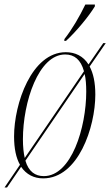

<svg xmlns="http://www.w3.org/2000/svg" viewBox="-22 -776 486 846"><path d="M262 -604 261 -596H269C315 -638 370 -705 396 -748V-756H354C328 -702 295 -646 262 -604ZM-2 50H9L71 -41C94 -7 128 10 168 10C323 10 398 -216 398 -359C398 -413 389 -453 373 -483L444 -586H433L368 -492C345 -529 309 -546 268 -546C117 -546 40 -319 40 -175C40 -121 49 -80 66 -50ZM79 -162C79 -327 148 -536 265 -536C306 -536 334 -513 348 -462L87 -80C82 -102 79 -129 79 -162ZM171 0C133 0 104 -20 90 -68L351 -450C356 -429 358 -402 358 -372C358 -215 293 0 171 0Z"/></svg>

Font: Noto Serif Display ExtraCondensed ExtraLight
Style: Italic
Weight: 200
Width: 2
Italic angle: -12°
Designer: Monotype Design Team
Foundry: Monotype Imaging Inc.
Version: Version 2.009